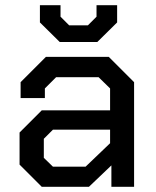

<svg xmlns="http://www.w3.org/2000/svg" viewBox="-20 -716 599 736"><path d="M55 -85V-208L140 -293H402V-377L358 -420H195L152 -377V-340H59V-401L156 -498H397L494 -401V0H407V-82L321 0H140ZM308 -77 402 -167V-219H183L148 -184V-111L183 -77ZM133 -630V-696H212V-652L245 -619H317L350 -652V-696H429V-630L353 -555H209Z"/></svg>

Font: Chakra Petch Medium
Style: Regular
Weight: 500
Designer: Katatrad Aksorn Co.,Ltd.
Foundry: Cadson Demak Co.,Ltd.
Version: Version 1.000; ttfautohint (v1.6)